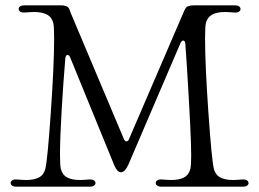

<svg xmlns="http://www.w3.org/2000/svg" viewBox="-20 -701 972 720"><path d="M41 -1Q31 -1 25.5 -5Q20 -9 20 -15Q20 -21 26.5 -25Q33 -29 43 -28Q67 -26 78 -26Q108 -26 126 -35.5Q144 -45 150 -68Q158 -99 170.5 -278.5Q183 -458 183 -557Q183 -601 180 -614Q174 -637 156 -646.5Q138 -656 108 -656Q97 -656 73 -654H69Q60 -654 55 -658Q50 -662 50 -668Q50 -673 55.5 -677Q61 -681 71 -681H209Q232 -681 239 -669Q241 -665 245 -653L444 -181Q448 -171 454 -171Q461 -171 464 -180L668 -654Q671 -662 676 -670Q682 -681 708 -681H861Q871 -681 876.5 -677Q882 -673 882 -667Q882 -661 875.5 -657Q869 -653 859 -654Q835 -656 824 -656Q794 -656 776 -646.5Q758 -637 752 -614Q749 -601 749 -557Q749 -458 761.5 -279Q774 -100 782 -68Q788 -45 806 -35.5Q824 -26 854 -26Q865 -26 889 -28H893Q902 -28 907 -24Q912 -20 912 -14Q912 -9 906.5 -5Q901 -1 891 -1H585Q575 -1 569.5 -5Q564 -9 564 -15Q564 -21 570.5 -25Q577 -29 587 -28Q611 -26 622 -26Q652 -26 670 -35.5Q688 -45 694 -68Q697 -82 697 -119Q697 -191 681 -449L675 -537Q674 -549 667 -549Q662 -549 657 -540L462 -85Q456 -71 448.5 -63Q441 -55 434 -55Q420 -55 409 -80L243 -486Q239 -495 233 -495Q227 -495 225 -483Q217 -388 211 -284.5Q205 -181 205 -121Q205 -82 208 -68Q214 -45 232 -35.5Q250 -26 280 -26Q291 -26 315 -28H319Q328 -28 333 -24Q338 -20 338 -14Q338 -9 332.5 -5Q327 -1 317 -1Z"/></svg>

Font: Hina Mincho
Style: Regular
Weight: 400
Designer: satsuyako
Foundry: satsuyako
Version: Version 1.100